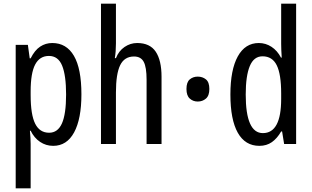

<svg xmlns="http://www.w3.org/2000/svg" viewBox="-20 -780 1688 1040"><path d="M263 -547Q340 -547 380.5 -477.5Q421 -408 421 -269Q421 -136 381.5 -63Q342 10 268 10Q229 10 197 -11.5Q165 -33 146 -72H142Q144 -51 145 -33Q146 -15 146 0V240H65V-537H131L141 -464H146Q168 -508 197.5 -527.5Q227 -547 263 -547ZM245 -477Q195 -477 170.5 -430.5Q146 -384 146 -285V-265Q146 -159 170.5 -110Q195 -61 246 -61Q293 -61 315.5 -111.5Q338 -162 338 -268Q338 -372 316.5 -424.5Q295 -477 245 -477Z M608 -545Q608 -501 602 -465H608Q623 -504 654.5 -525.5Q686 -547 723 -547Q792 -547 823.5 -500Q855 -453 855 -364V0H774V-348Q774 -416 758.5 -445Q743 -474 706 -474Q654 -474 631 -427Q608 -380 608 -279V0H527V-760H608Z M990 -298Q990 -335 1008 -350Q1026 -365 1051 -365Q1077 -365 1095.5 -350Q1114 -335 1114 -298Q1114 -262 1095.5 -246Q1077 -230 1051 -230Q1026 -230 1008 -246Q990 -262 990 -298Z M1385 10Q1308 10 1268 -61Q1228 -132 1228 -268Q1228 -402 1268 -474.5Q1308 -547 1382 -547Q1419 -547 1450.5 -526.5Q1482 -506 1502 -468H1506Q1503 -513 1503 -542V-760H1584V0H1519L1508 -68H1503Q1481 -30 1452.5 -10Q1424 10 1385 10ZM1404 -59Q1503 -59 1503 -244V-274Q1503 -378 1479 -426.5Q1455 -475 1402 -475Q1355 -475 1333 -422Q1311 -369 1311 -268Q1311 -59 1404 -59Z"/></svg>

Font: Noto Sans Khmer UI ExtraCondensed
Style: Regular
Weight: 400
Width: 2
Designer: Danh Hong and the Monotype Design Team
Foundry: Monotype Imaging Inc.
Version: Version 2.002; ttfautohint (v1.8.4.7-5d5b)